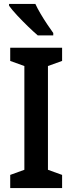

<svg xmlns="http://www.w3.org/2000/svg" viewBox="-20 -957 368 977"><path d="M296 0H32V-67L104 -93V-621L32 -647V-714H296V-647L224 -621V-93L296 -67ZM160 -937Q170 -915 186.5 -887Q203 -859 220.5 -833Q238 -807 251 -789V-777H172Q152 -794 123 -822Q94 -850 67 -879Q40 -908 26 -928V-937Z"/></svg>

Font: Noto Sans Ethiopic Condensed SemiBold
Style: Regular
Weight: 600
Width: 3
Designer: Monotype Design Team
Foundry: Monotype Imaging Inc.
Version: Version 2.102; ttfautohint (v1.8.4.7-5d5b)